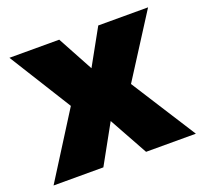

<svg xmlns="http://www.w3.org/2000/svg" viewBox="-101 -670 832 786"><g transform="rotate(-20 315.0 -276.5)"><path d="M183 -282 14 -553H231L315 -398L401 -553H618L445 -282L625 0H408L315 -168L222 0H5Z"/></g></svg>

Font: Noto Sans Khmer UI Black
Style: Regular
Weight: 900
Designer: Danh Hong and the Monotype Design Team
Foundry: Monotype Imaging Inc.
Version: Version 2.002; ttfautohint (v1.8.4.7-5d5b)